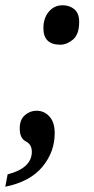

<svg xmlns="http://www.w3.org/2000/svg" viewBox="-34 -561 357 730"><path d="M195 -391Q220 -391 243.5 -410.5Q267 -430 267 -478Q267 -510 249 -525.5Q231 -541 204 -541Q172 -541 151.5 -516.5Q131 -492 131 -454Q131 -391 195 -391ZM-14 149Q80 130 127 73.5Q174 17 174 -55Q174 -96 154 -118Q134 -140 105 -140Q80 -140 60.5 -123Q41 -106 41 -73Q41 -35 64 -23.5Q87 -12 87 16Q87 78 -5 102Z"/></svg>

Font: Noto Serif SemiCondensed Semi
Style: Italic
Weight: 600
Width: 4
Italic angle: -12°
Designer: Monotype Design Team
Foundry: Monotype Imaging Inc.
Version: Version 1.901